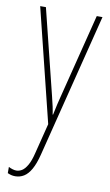

<svg xmlns="http://www.w3.org/2000/svg" viewBox="-88 -572 491 859"><g transform="rotate(10 158.0 -142.5)"><path d="M23 -527H49L145 -140Q153 -108 156 -93.5Q159 -79 160 -72.5Q161 -66 162 -59H164Q170 -89 174.5 -107.5Q179 -126 183 -142L280 -527H306L142 125Q131 169 116.5 194.5Q102 220 84 231Q66 242 45 242Q35 242 27 240Q19 238 10 234V206Q18 210 27.5 213Q37 216 45 216Q58 216 70.5 208.5Q83 201 95 180.5Q107 160 116 122L150 -13Z"/></g></svg>

Font: Noto Sans Khmer ExtraCondensed Thin
Style: Regular
Weight: 250
Width: 2
Designer: Danh Hong and the Monotype Design Team
Foundry: Monotype Imaging Inc.
Version: Version 2.004